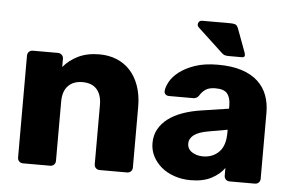

<svg xmlns="http://www.w3.org/2000/svg" viewBox="-51 -799 1336 883"><g transform="rotate(5 616.5 -357.5)"><path d="M84 0Q73 0 66 -7Q59 -14 59 -25V-495Q59 -506 66 -513Q73 -520 84 -520H199Q210 -520 217.5 -513Q225 -506 225 -495V-457Q251 -489 292.5 -509.5Q334 -530 391 -530Q434 -530 470 -515.5Q506 -501 532.5 -472.5Q559 -444 574 -401.5Q589 -359 589 -304V-25Q589 -14 582 -7Q575 0 564 0H438Q427 0 420 -7Q413 -14 413 -25V-298Q413 -345 390.5 -370.5Q368 -396 324 -396Q282 -396 258 -371Q234 -346 234 -298V-25Q234 -14 227 -7Q220 0 209 0Z M858 10Q818 10 783 -2Q748 -14 723 -35Q698 -56 683.5 -84Q669 -112 669 -145Q669 -181 684.5 -209Q700 -237 727.5 -258Q755 -279 794 -293Q833 -307 881 -314L1006 -333V-347Q1006 -383 991 -402Q976 -421 936 -421Q907 -421 890.5 -410Q874 -399 863 -380Q853 -367 838 -367H726Q715 -367 709 -373.5Q703 -380 704 -389Q705 -406 718 -430.5Q731 -455 759 -477Q787 -499 831 -514.5Q875 -530 938 -530Q1003 -530 1048.5 -515Q1094 -500 1123 -473Q1152 -446 1165.5 -409.5Q1179 -373 1179 -329V-25Q1179 -14 1172 -7Q1165 0 1154 0H1038Q1027 0 1020 -7Q1013 -14 1013 -25V-60Q993 -31 954.5 -10.5Q916 10 858 10ZM905 -104Q950 -104 979 -133Q1008 -162 1008 -222V-236L923 -221Q875 -213 854 -196.5Q833 -180 833 -158Q833 -132 854.5 -118Q876 -104 905 -104ZM985 -574Q971 -574 964 -576.5Q957 -579 949 -587L835 -693Q826 -701 830 -713Q834 -725 848 -725H977Q990 -725 999 -722.5Q1008 -720 1014 -706L1053 -601Q1057 -592 1057 -583Q1057 -574 1043 -574Z"/></g></svg>

Font: Fz Rubik
Style: Bold
Weight: 700
Designer: Hubert and Fischer
Foundry: Hubert and Fischer
Version: Vit hóa bi FontZin.com